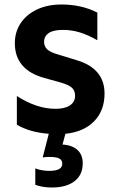

<svg xmlns="http://www.w3.org/2000/svg" viewBox="-20 -584 523 854"><path d="M137 238V165Q165 176 200 176Q257 176 257 144Q257 128 243.5 121Q230 114 200 114Q188 114 170 116L197 11Q114 5 55 -29V-157Q143 -100 227 -100Q269 -100 291.5 -115.5Q314 -131 314 -158Q314 -181 299.5 -194Q285 -207 250 -217L178 -237Q46 -273 46 -392Q46 -442 72 -481Q98 -520 145 -542Q192 -564 253 -564Q343 -564 413 -528V-405Q371 -429 334.5 -440Q298 -451 260 -451Q216 -451 196 -436.5Q176 -422 176 -398Q176 -378 189.5 -365Q203 -352 234 -343L322 -316Q445 -279 445 -168Q445 -92 398.5 -44.5Q352 3 271 11L258 59Q300 61 324 82.5Q348 104 348 142Q348 194 311.5 222Q275 250 211 250Q169 250 137 238Z"/></svg>

Font: Application Semibold
Style: Regular
Weight: 600
Designer: Wei Huang
Foundry: Wei Huang
Version: Version 0.012